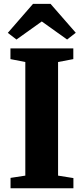

<svg xmlns="http://www.w3.org/2000/svg" viewBox="-20 -1000 446 1020"><path d="M114.5 -67V-670.5L35.5 -686V-743H369.5V-686L288.5 -670.5V-67L370 -54V0H36V-55ZM67.5 -790 21.5 -825.5 155.5 -979.5H248.5L382.5 -826L336.5 -790L202 -886Z"/></svg>

Font: Merriweather 48pt Black
Style: Regular
Weight: 900
Version: Version 2.100